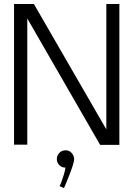

<svg xmlns="http://www.w3.org/2000/svg" viewBox="-20 -722 665 957"><path d="M575 0H479L116 -630V-1H50V-702H149L510 -77V-702H575ZM263.3 71.1Q263.3 53 275.8 40Q288.3 27.1 308.1 27.1Q325.4 27.1 337.9 41.3Q350.4 55.6 349.5 73.7Q348.7 83.2 342.6 103Q336.6 122.9 327.5 145.7Q318.5 168.6 310.7 188Q302.9 207.4 298.6 215.2L277.1 205.7Q280.5 199.7 286.6 183.7Q292.6 167.7 298.2 148.7Q303.8 129.8 306.4 113.4Q287.4 113.4 275.3 100.9Q263.3 88.4 263.3 71.1Z"/></svg>

Font: Kulim Park Light
Style: Regular
Weight: 300
Designer: Noponies / Dale Sattler
Foundry: Noponies
Version: Version 1.000; ttfautohint (v1.8.3)